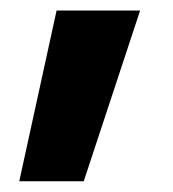

<svg xmlns="http://www.w3.org/2000/svg" viewBox="-20 -148 325 360"><path d="M16.1 191.9 86.1 -128.2H242.7L137 191.9Z"/></svg>

Font: TikTok Sans Light
Style: Regular
Weight: 300
Version: Version 4.000